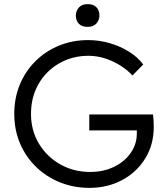

<svg xmlns="http://www.w3.org/2000/svg" viewBox="-20 -899 804 929"><path d="M413 10Q336 10 269.5 -17Q203 -44 153.5 -92.5Q104 -141 76.5 -206Q49 -271 49 -348Q49 -425 76 -490Q103 -555 152 -603.5Q201 -652 266 -678.5Q331 -705 407 -705Q460 -705 511.5 -690Q563 -675 605 -648.5Q647 -622 673 -587L621 -534Q579 -578 522 -603.5Q465 -629 408 -629Q330 -629 266.5 -592.5Q203 -556 166.5 -492.5Q130 -429 130 -348Q130 -268 168 -204.5Q206 -141 271 -104Q336 -67 416 -67Q480 -67 531 -91.5Q582 -116 612 -158.5Q642 -201 642 -253V-268H412V-345H720Q722 -333 723 -316.5Q724 -300 724 -286Q724 -199 682.5 -132Q641 -65 570.5 -27.5Q500 10 413 10ZM404 -769Q376 -769 361.5 -784Q347 -799 347 -824Q347 -846 361.5 -862.5Q376 -879 404 -879Q432 -879 446.5 -864Q461 -849 461 -824Q461 -802 446.5 -785.5Q432 -769 404 -769Z"/></svg>

Font: Lexend Light
Style: Regular
Weight: 300
Designer: Bonnie Shaver-Troup, Thomas Jockin
Foundry: Lexend
Version: Version 1.007; ttfautohint (v1.8.3)